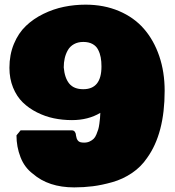

<svg xmlns="http://www.w3.org/2000/svg" viewBox="-20 -772 751 825"><path d="M306.6 -189.5Q308.1 -181.2 309.6 -177Q311 -172.9 314.7 -168Q318.4 -163.1 325 -161.1Q331.5 -159.2 341.8 -159.2Q355 -159.2 365.2 -164.1Q375.5 -168.9 382.3 -175.5Q389.2 -182.1 394.3 -194.6Q399.4 -207 402.1 -215.8Q404.8 -224.6 407 -240.7Q409.2 -256.8 409.7 -264.2Q410.2 -271.5 411.1 -287.1Q358.9 -255.9 289.1 -255.9Q249 -255.9 211.4 -263.7Q173.8 -271.5 138.9 -289.1Q104 -306.6 77.9 -332Q51.8 -357.4 36.1 -395.8Q20.5 -434.1 20.5 -480.5Q20.5 -537.1 39.8 -583.5Q59.1 -629.9 91.3 -660.6Q123.5 -691.4 166.5 -712.4Q209.5 -733.4 254.9 -742.7Q300.3 -752 347.7 -752Q426.8 -752 491.2 -724.6Q555.7 -697.3 598.4 -648.2Q641.1 -599.1 664.3 -531Q687.5 -462.9 687.5 -381.8Q687.5 -198.2 612.3 -93.8Q586.4 -55.2 547.1 -28.6Q507.8 -2 462.6 10.7Q417.5 23.4 378.7 28.3Q339.8 33.2 298.8 33.2Q188.5 33.2 121.1 -25.4Q85.4 -52.2 68.1 -96.7Q50.8 -141.1 50.8 -190.4L68.4 -211.9H289.1Q297.4 -211.9 302 -205.1Q306.6 -198.2 306.6 -189.5ZM253.9 -482.4Q257.8 -437 277.6 -412.8Q297.4 -388.7 337.9 -388.7Q416 -388.7 416 -486.3Q416 -508.3 412.8 -525.4Q409.7 -542.5 401.6 -558.3Q393.6 -574.2 377.4 -583Q361.3 -591.8 337.9 -591.8Q314.9 -591.8 297.9 -582.3Q280.8 -572.8 271.5 -556.4Q262.2 -540 258.1 -521.7Q253.9 -503.4 253.9 -482.4Z"/></svg>

Font: Bowlby One SC
Style: Regular
Weight: 400
Width: 1
Version: Version 1.2